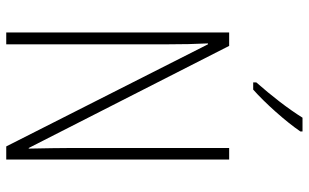

<svg xmlns="http://www.w3.org/2000/svg" viewBox="-207 -848 989 615"><g transform="rotate(90 287.5 -540.5)"><path d="M401 -1008V-1015H357C327 -967 287 -916 244 -867V-857H267C310 -895 369 -961 401 -1008ZM491 -66V-780H454V-277C454 -240 455 -186 456 -138H454L127 -780H84V-66H122V-578C122 -632 121 -672 119 -712H122L449 -66Z"/></g></svg>

Font: Noto Sans Malayalam UI Condensed ExtraLight
Style: Regular
Weight: 200
Width: 3
Designer: Jelle Bosma - Monotype Design Team
Foundry: Monotype Imaging Inc.
Version: Version 2.104